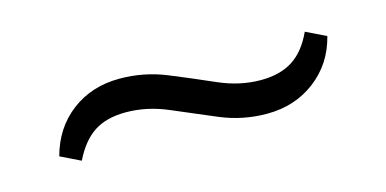

<svg xmlns="http://www.w3.org/2000/svg" viewBox="-30 -485 577 287"><g transform="rotate(-15 259.0 -341.0)"><path d="M358.9 -287.3Q321.5 -287.3 287.2 -301.7Q252.8 -316.1 220.3 -330.1Q187.8 -344.1 155 -344.1Q125.2 -344.1 106 -331.6Q86.7 -319.1 73.1 -291.2L42.2 -306.2Q53.2 -347.5 84.5 -371.3Q115.7 -395.1 159.1 -395.1Q196.6 -395.1 230.9 -381.1Q265.2 -367.1 297.8 -352.7Q330.4 -338.3 363 -338.3Q392.8 -338.3 412.4 -350.8Q432.1 -363.3 444.9 -391.2L475.8 -376.2Q465.6 -335.6 433.9 -311.5Q402.3 -287.3 358.9 -287.3Z"/></g></svg>

Font: Platypi Light
Style: Regular
Weight: 300
Designer: David Sargent
Foundry: Bolt Cutter Type
Version: Version 1.200